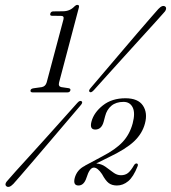

<svg xmlns="http://www.w3.org/2000/svg" viewBox="-20 -732 684 767"><path d="M187.5 -669Q178.5 -669 181 -678Q183.5 -686.5 193 -686.5L231.5 -687Q259 -687 277 -706Q283.5 -712.5 289 -712.5Q298 -712.5 295 -701.5L216 -402.5Q212 -386.5 225 -384L255.5 -379.5Q263 -377.5 261 -370.5Q258.5 -363 250 -363H110Q100.5 -363 102 -371.5Q103.5 -378 115 -379.5L147 -384Q162 -387 166.5 -403L233.5 -654.5Q237 -668.5 224.5 -668.5ZM355 -372Q343.5 -359.5 338 -365Q332 -369.5 343 -381.5Q364 -406.5 395.5 -443.2Q427 -480 461.5 -520.8Q496 -561.5 528 -598.8Q560 -636 582.8 -662.2Q605.5 -688.5 612.5 -696Q629.5 -714 640.5 -705.5Q645 -701.5 642.8 -694Q640.5 -686.5 632.5 -679Q626 -671.5 602.8 -645.8Q579.5 -620 546.5 -583.8Q513.5 -547.5 477.5 -507.8Q441.5 -468 409 -432Q376.5 -396 355 -372ZM288.5 -320.5Q299 -332.5 306 -327.5Q312.5 -322.5 301 -310Q281 -286.5 250 -250.2Q219 -214 184.5 -173.2Q150 -132.5 118 -95.2Q86 -58 63 -31.2Q40 -4.5 33.5 2.5Q16 20.5 5.5 12Q-4.5 3.5 13.5 -14.5Q19.5 -22 43 -48Q66.5 -74 99.8 -110.5Q133 -147 168.8 -186.8Q204.5 -226.5 236.2 -262Q268 -297.5 288.5 -320.5ZM278.5 -21Q287.5 -54 319 -69.5V-70L389 -107.5Q442 -135 470 -165Q498 -195 510 -239Q521 -281 510 -303Q499 -325 473.5 -325Q443.5 -325 425 -309.5Q406.5 -294 400 -268L394 -245.5Q385.5 -214.5 360.5 -214.5Q337 -214.5 345.5 -246.5Q355 -282.5 391 -311Q427 -339.5 481 -339.5Q531.5 -339.5 551 -310.2Q570.5 -281 559 -238.5Q548.5 -198.5 515.5 -167.2Q482.5 -136 413 -103L364.5 -79Q385 -77.5 401.2 -66Q417.5 -54.5 432.2 -43.2Q447 -32 463 -32Q480 -32 491.2 -40.8Q502.5 -49.5 516 -73Q520.5 -79.5 526 -79Q533.5 -77.5 529.5 -67.5Q513 -25.5 492.2 -8.2Q471.5 9 447 9Q427 9 414.2 -0.8Q401.5 -10.5 387.5 -36.5Q370 -62.5 355 -62.5Q338 -62.5 325.5 -22Q315.5 9 293.5 9Q271 9 278.5 -21Z"/></svg>

Font: Fraunces 144pt S050 Light
Style: Italic
Weight: 300
Italic angle: -16°
Version: Version 1.000; ttfautohint (v1.8.3)